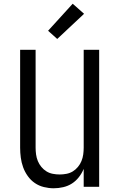

<svg xmlns="http://www.w3.org/2000/svg" viewBox="-20 -1002 640 1030"><path d="M268 8Q242 8 215.5 1.5Q189 -5 167 -20Q145 -35 129 -57.5Q113 -80 104 -105Q95 -130 91.5 -156.5Q88 -183 88 -210V-735H171V-210Q171 -192 173.5 -173.5Q176 -155 183 -138Q190 -121 202 -106.5Q214 -92 229.5 -82.5Q245 -73 263.5 -69.5Q282 -66 300 -66Q318 -66 336.5 -69.5Q355 -73 370.5 -82.5Q386 -92 398 -106.5Q410 -121 417 -138Q424 -155 426.5 -173.5Q429 -192 429 -210V-735H512V0H429V-96Q419 -72 403 -51.5Q387 -31 366 -17.5Q345 -4 319.5 2Q294 8 268 8ZM287 -793 238 -837 370 -982 431 -928Z"/></svg>

Font: Nova
Style: Regular
Weight: 400
Monospace: yes
Designer: Belleve Invis
Foundry: Belleve Invis
Version: Version 24.1.4; ttfautohint (v1.8.4)